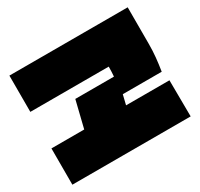

<svg xmlns="http://www.w3.org/2000/svg" viewBox="-161 -942 1242 1192"><g transform="rotate(-30 460.0 -346.0)"><path d="M884 45H36V-215H271L318 -407H595Q598 -441 598 -477H36V-737H884V-477Q884 -426 879.5 -380.5Q875 -335 867 -285H588L571 -215H882Z"/></g></svg>

Font: ChangwonDangamAsac Bold
Style: Regular
Weight: 700
Designer: Choi Chi-young, Lee Youngbeen, Kim Jungjin, Yoon Jihee, Han Dohee
Foundry: YoonDesign Inc.
Version: Version 1.010;Build 20210623